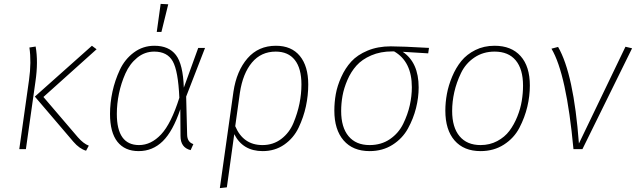

<svg xmlns="http://www.w3.org/2000/svg" viewBox="-20 -766 3266 986"><path d="M422 8Q388 -2 357 -38L159 -270L452 -531L476 -513L203 -268L380 -61Q409 -28 436 -18ZM79 0 129 -355Q142 -448 131 -522L163 -527Q177 -449 162 -347L113 0Z M805 -746 844 -744 809 -602H785ZM773 -531Q847 -531 883.5 -483.5Q920 -436 924 -316L998 -520H1033L936 -270L941 -74Q942 -36 973 -26L959 5Q907 -8 907 -67L906 -205Q868 -92 816 -41Q764 10 692 10Q621 10 583 -38Q545 -86 545 -181Q545 -237 557.5 -295Q570 -353 595.5 -407.5Q621 -462 667.5 -496.5Q714 -531 773 -531ZM772 -501Q723 -501 684.5 -469.5Q646 -438 624 -388.5Q602 -339 591 -286Q580 -233 580 -181Q580 -21 694 -21Q756 -21 807.5 -76Q859 -131 901 -264Q895 -402 867 -451.5Q839 -501 772 -501Z M1397 -531Q1477 -531 1520 -478.5Q1563 -426 1563 -332Q1563 -276 1551 -220Q1539 -164 1513.5 -110.5Q1488 -57 1440 -23.5Q1392 10 1329 10Q1227 10 1183 -77L1145 196L1109 200L1179 -296Q1195 -402 1251 -466.5Q1307 -531 1397 -531ZM1328 -21Q1383 -21 1424.5 -52.5Q1466 -84 1487 -134.5Q1508 -185 1518 -234.5Q1528 -284 1528 -332Q1528 -415 1494 -458Q1460 -501 1396 -501Q1321 -501 1274 -445Q1227 -389 1212 -290L1188 -118Q1229 -21 1328 -21Z M1878 10Q1792 10 1744.5 -45Q1697 -100 1697 -198Q1697 -241 1704.5 -283Q1712 -325 1732.5 -370.5Q1753 -416 1784 -450Q1815 -484 1867.5 -506Q1920 -528 1987 -528Q2044 -528 2183 -520L2179 -492L2048 -500Q2130 -445 2130 -317Q2130 -265 2116.5 -211Q2103 -157 2075 -106Q2047 -55 1996 -22.5Q1945 10 1878 10ZM1878 -21Q1938 -21 1982.5 -51.5Q2027 -82 2050.5 -130Q2074 -178 2084.5 -225.5Q2095 -273 2095 -318Q2095 -450 2004 -502H1994Q1934 -502 1886.5 -481.5Q1839 -461 1810.5 -429Q1782 -397 1764 -355Q1746 -313 1739 -274Q1732 -235 1732 -196Q1732 -112 1770 -66.5Q1808 -21 1878 -21Z M2448 10Q2362 10 2314.5 -44.5Q2267 -99 2267 -198Q2267 -240 2275 -283.5Q2283 -327 2302 -372.5Q2321 -418 2349 -452.5Q2377 -487 2421 -509Q2465 -531 2520 -531Q2606 -531 2653.5 -478Q2701 -425 2701 -327Q2701 -273 2688 -218Q2675 -163 2647.5 -110Q2620 -57 2568 -23.5Q2516 10 2448 10ZM2448 -21Q2495 -21 2533.5 -41.5Q2572 -62 2596 -94Q2620 -126 2636.5 -167Q2653 -208 2659.5 -248Q2666 -288 2666 -326Q2666 -411 2628.5 -456Q2591 -501 2520 -501Q2461 -501 2416 -470.5Q2371 -440 2347.5 -391Q2324 -342 2313 -293Q2302 -244 2302 -196Q2302 -112 2340 -66.5Q2378 -21 2448 -21Z M2846 -525Q2926 -387 2953 -29L3192 -526L3226 -518L2971 0H2925Q2889 -387 2812 -516Z"/></svg>

Font: Fira Sans UltraLight
Style: Italic
Weight: 200
Italic angle: -8°
Designer: Carrois Corporate & Edenspiekermann AG
Foundry: Carrois Corporate GbR & Edenspiekermann AG
Version: Version 4.203;PS 004.203;hotconv 1.0.88;makeotf.lib2.5.64775